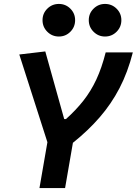

<svg xmlns="http://www.w3.org/2000/svg" viewBox="-20 -961 699 981"><path d="M181.6 0 222.2 -234.4 78.6 -682.6 211.4 -698.2 308.1 -352.5H316.9Q368.2 -398.4 406.2 -446.8Q444.3 -495.1 472.2 -554.7Q500 -614.3 520 -693.4H658.7Q632.8 -591.8 590.8 -511Q548.8 -430.2 489.7 -362.1Q430.7 -293.9 352.5 -231.4L312.5 0ZM280.8 -774.4Q246.1 -774.4 221.7 -798.8Q197.3 -823.2 197.3 -857.9Q197.3 -892.6 221.7 -916.7Q246.1 -940.9 280.8 -940.9Q315.4 -940.9 339.6 -916.7Q363.8 -892.6 363.8 -857.9Q363.8 -823.2 339.6 -798.8Q315.4 -774.4 280.8 -774.4ZM516.6 -774.4Q482.4 -774.4 458 -798.8Q433.6 -823.2 433.6 -857.9Q433.6 -892.6 458 -916.7Q482.4 -940.9 516.6 -940.9Q551.3 -940.9 575.7 -916.7Q600.1 -892.6 600.1 -857.9Q600.1 -823.2 575.7 -798.8Q551.3 -774.4 516.6 -774.4Z"/></svg>

Font: CaskaydiaCove NFP
Style: Bold Italic
Weight: 700
Italic angle: -10°
Designer: Aaron Bell
Foundry: Saja Typeworks
Version: Version 2111.001; VTT 6.35;Nerd Fonts 3.1.1